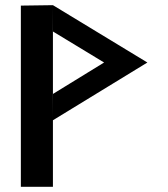

<svg xmlns="http://www.w3.org/2000/svg" viewBox="-20 -725 651 743"><path d="M184.8 -705 185.1 -603 382.8 -483.1 185.1 -361.6 184.8 -259.6 550.3 -483.1ZM184.8 -705 60.7 -703.3V-2H184.8Z"/></svg>

Font: Sztylet
Style: Bd
Weight: 700
Foundry: Cannot Into Space Fonts, PlusOne Fonts
Version: Version 0.12